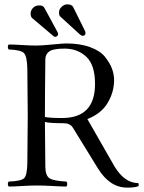

<svg xmlns="http://www.w3.org/2000/svg" viewBox="-20 -855 665 885"><path d="M121.1 -792Q121.1 -806.2 131.6 -818.1Q142.1 -830.1 162.1 -830.1Q178.2 -830.1 185.1 -817.9L244.1 -709Q248 -702.1 248 -698.2Q248 -692.4 243.4 -688.7Q238.8 -685.1 234.9 -685.1Q230 -685.1 227.1 -688L127.9 -772Q121.1 -778.8 121.1 -792ZM252 -796.9Q252 -813 264.4 -824Q276.9 -835 290 -835Q310.1 -835 316.9 -823.2L371.6 -712.9Q374 -708 374 -702.1Q374 -689.9 360.8 -689.9Q355 -689.9 347.2 -697.3L258.8 -777.8Q252 -783.7 252 -796.9ZM187 -293Q187 -234.9 189 -85Q189.9 -43.9 209.5 -32.5Q229 -21 286.1 -18.1Q290 -14.2 290 -7.1Q290 0 286.1 4.9Q266.1 4.9 223.6 2.4Q181.2 0 149.9 0Q122.1 0 81.5 2.4Q41 4.9 20 4.9Q16.1 0 16.1 -7.1Q16.1 -14.2 20 -18.1Q76.2 -20 90.6 -33Q105 -45.9 106 -103Q107.9 -253.9 107.9 -320.8Q107.9 -369.6 106 -536.1Q105 -596.2 90.1 -610.6Q75.2 -625 20 -627Q16.1 -631.8 16.1 -638.9Q16.1 -646 20 -649.9Q42 -649.9 81.5 -647.5Q121.1 -645 147.9 -645Q169.9 -645 221.4 -649.9Q272.9 -654.8 284.2 -654.8Q349.1 -654.8 396 -637.5Q442.9 -620.1 464.8 -592Q486.8 -564 496.3 -538.1Q505.9 -512.2 505.9 -485.8Q505.9 -430.7 476.3 -380.9Q446.8 -331.1 382.8 -306.2L507.8 -87.9Q554.7 -10.7 617.2 -11.2Q621.1 -3.4 618.2 2.9Q604 9.8 565.9 9.8Q485.8 9.8 431.2 -79.1L324.2 -252.9Q315.4 -268.1 311.3 -272.9Q307.1 -277.8 297.6 -282.5Q288.1 -287.1 272 -287.1Q206.1 -287.1 187 -293ZM189 -583Q187 -417 187 -320.8V-315.9Q209 -311 266.1 -311Q418 -311 418 -467.8Q418 -555.7 377.9 -593.3Q337.9 -630.9 277.8 -630.9Q227.1 -630.9 208.5 -618.9Q189.9 -606.9 189 -583Z"/></svg>

Font: Linux Libertine Display
Style: Regular
Weight: 400
Designer: Philipp H. Poll
Foundry: Philipp H. Poll
Version: Version 5.0.9